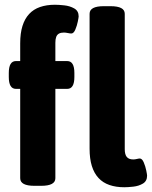

<svg xmlns="http://www.w3.org/2000/svg" viewBox="-20 -780 639 808"><path d="M211 -760Q227 -760 250.5 -757.5Q274 -755 292.5 -744.5Q311 -734 311 -711Q311 -707 307.5 -689.5Q304 -672 297 -655.5Q290 -639 280 -639Q275 -639 265.5 -641Q256 -643 249 -643Q236 -643 228 -638.5Q220 -634 216.5 -624.5Q213 -615 213 -600V-523H263Q293 -523 293 -473V-456Q293 -406 263 -406H213V-30Q213 2 153 2H125Q65 2 65 -30V-406H47Q17 -406 17 -456V-473Q17 -523 47 -523H65V-598Q65 -640 74.5 -670.5Q84 -701 102.5 -721Q121 -741 148.5 -750.5Q176 -760 211 -760ZM445 -754Q505 -754 505 -722V-152Q505 -130 513.5 -119.5Q522 -109 541 -109Q548 -109 556 -111Q564 -113 568 -113Q578 -113 585 -96.5Q592 -80 595.5 -62.5Q599 -45 599 -41Q599 -18 581.5 -7.5Q564 3 541 5.5Q518 8 503 8Q468 8 440.5 -1.5Q413 -11 394.5 -31Q376 -51 366.5 -81.5Q357 -112 357 -154V-722Q357 -754 417 -754Z"/></svg>

Font: Asap VF Beta
Style: Regular
Weight: 400
Designer: Pablo Cosgaya
Foundry: Pablo Cosgaya
Version: Version 1.007